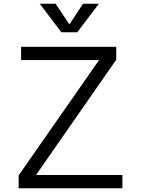

<svg xmlns="http://www.w3.org/2000/svg" viewBox="-20 -1009 753 1029"><path d="M80 0ZM636 -71V0H80V-69L511 -687H93V-758H603V-689L173 -71ZM510 -989 394 -836H309L193 -989H278L352 -878L425 -989Z"/></svg>

Font: Biryani Light
Style: Regular
Weight: 300
Designer: Dan Reynolds and Mathieu Réguer
Foundry: Dan Reynolds and Mathieu Réguer
Version: Version 1.004; ttfautohint (v1.1) -l 5 -r 5 -G 72 -x 0 -D la